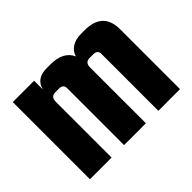

<svg xmlns="http://www.w3.org/2000/svg" viewBox="-107 -683 871 871"><g transform="rotate(-45 328.5 -247.5)"><path d="M479 -495H503Q620 -495 620 -384V0H481V-365Q481 -390 454 -390H430Q401 -390 401 -358V0H261V-365Q261 -390 234 -390H210Q181 -390 181 -358V0H42V-495H179V-439Q193 -495 259 -495H284Q366 -495 391 -439Q398 -465 421.5 -480Q445 -495 479 -495Z"/></g></svg>

Font: Teko SemiBold
Style: Regular
Weight: 600
Designer: Manushi Parikh, Jonny Pinhorn
Foundry: Indian Type Foundry
Version: Version 1.106;PS 1.0;hotconv 1.0.78;makeotf.lib2.5.61930; tt